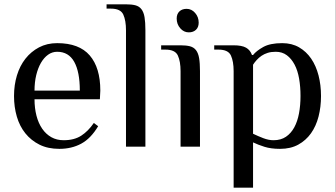

<svg xmlns="http://www.w3.org/2000/svg" viewBox="-20 -680 1554 890"><path d="M443 -220H140Q140 -179 149 -144Q158 -109 175.5 -83.5Q193 -58 218 -44Q243 -30 275 -30Q324 -30 356.5 -51Q389 -72 415 -110L435 -95Q401 -38 356.5 -14Q312 10 255 10Q202 10 163 -9.5Q124 -29 97.5 -62Q71 -95 58 -139.5Q45 -184 45 -235Q45 -286 58.5 -330.5Q72 -375 98 -408Q124 -441 161 -460.5Q198 -480 245 -480Q347 -480 396 -423Q445 -366 445 -260ZM350 -260Q350 -347 324 -393.5Q298 -440 245 -440Q222 -440 203 -426.5Q184 -413 170 -389Q156 -365 148 -332Q140 -299 140 -260Z M654 0H564V-540Q564 -585 551.5 -612.5Q539 -640 494 -640H474V-660H564Q590 -660 607.5 -655.5Q625 -651 635.5 -637.5Q646 -624 650 -600.5Q654 -577 654 -540Z M907 0H817V-350Q817 -395 804.5 -422.5Q792 -450 747 -450H727V-470H817Q843 -470 860.5 -465.5Q878 -461 888.5 -447.5Q899 -434 903 -410.5Q907 -387 907 -350ZM901 -575Q901 -554 888.5 -542Q876 -530 855 -530Q832 -530 815.5 -549Q799 -568 799 -594Q799 -615 811.5 -627Q824 -639 845 -639Q868 -639 884.5 -620Q901 -601 901 -575Z M1153 -60Q1176 -49 1200.5 -39.5Q1225 -30 1248 -30Q1282 -30 1305.5 -46Q1329 -62 1344 -89.5Q1359 -117 1366 -154.5Q1373 -192 1373 -235Q1373 -278 1366.5 -315.5Q1360 -353 1345.5 -380.5Q1331 -408 1309.5 -424Q1288 -440 1258 -440Q1237 -440 1221 -435Q1205 -430 1192.5 -421.5Q1180 -413 1170 -402Q1160 -391 1153 -380ZM1063 -350Q1063 -395 1050.5 -422.5Q1038 -450 993 -450H973V-470H1063Q1101 -470 1120.5 -459Q1140 -448 1148 -425H1153Q1168 -444 1200 -462Q1232 -480 1288 -480Q1333 -480 1366.5 -460.5Q1400 -441 1422.5 -408Q1445 -375 1456.5 -330.5Q1468 -286 1468 -235Q1468 -184 1456.5 -139.5Q1445 -95 1421.5 -62Q1398 -29 1362.5 -9.5Q1327 10 1278 10Q1236 10 1206 0.5Q1176 -9 1153 -20V190H1063Z"/></svg>

Font: Philosopher
Style: Regular
Weight: 400
Designer: Jovanny Lemonad
Foundry: Jovanny Lemonad
Version: Version 1.000